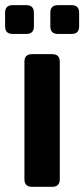

<svg xmlns="http://www.w3.org/2000/svg" viewBox="-28 -722 326 742"><path d="M95.7 0Q66.4 0 66.4 -29.3V-483.4Q66.4 -512.7 95.7 -512.7H173.8Q203.1 -512.7 203.1 -483.4V-29.3Q203.1 0 173.8 0ZM21 -590.8Q-8.3 -590.8 -8.3 -620.1V-672.9Q-8.3 -702.1 21 -702.1H73.7Q103 -702.1 103 -672.9V-620.1Q103 -590.8 73.7 -590.8ZM195.8 -590.8Q166.5 -590.8 166.5 -620.1V-672.9Q166.5 -702.1 195.8 -702.1H248.5Q277.8 -702.1 277.8 -672.9V-620.1Q277.8 -590.8 248.5 -590.8Z"/></svg>

Font: Istok Web
Style: Bold
Weight: 700
Designer: Andrey V. Panov
Foundry: Andrey V. Panov
Version: Version 1.0.2g